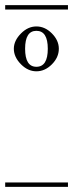

<svg xmlns="http://www.w3.org/2000/svg" viewBox="-29 -728 285 748"><path d="M-8.8 -708H235.8V-690.9H-8.8ZM-8.8 -17.1H235.8V0H-8.8ZM112.8 -607.9Q68.8 -607.9 68.8 -538.1Q68.8 -467.8 112.8 -467.8Q157.2 -467.8 157.2 -538.1Q157.2 -607.9 112.8 -607.9ZM112.8 -625Q146 -625 172.9 -598.1Q200.2 -570.8 200.2 -538.1Q200.2 -504.4 172.9 -477.1Q146 -450.2 112.8 -450.2Q80.1 -450.2 53.2 -477.1Q24.9 -505.4 24.9 -538.1Q24.9 -569.8 53.2 -598.1Q80.1 -625 112.8 -625Z"/></svg>

Font: FoglihtenFr02
Style: Regular
Weight: 500
Version: Version 0.68